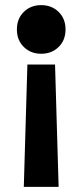

<svg xmlns="http://www.w3.org/2000/svg" viewBox="-20 -530 322 750"><path d="M73 200 87 -278H195L209 200ZM236 -415Q236 -373 209 -346.5Q182 -320 141 -320Q100 -320 73 -346.5Q46 -373 46 -415Q46 -457 73 -483.5Q100 -510 141 -510Q182 -510 209 -483.5Q236 -457 236 -415Z"/></svg>

Font: Space Grotesk Variable
Style: Regular
Weight: 400
Designer: Florian Karsten (Space Grotesk), Colophon Foundry (Space Mono)
Foundry: Florian Karsten
Version: Version 1.106